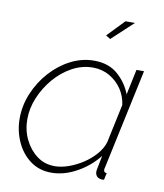

<svg xmlns="http://www.w3.org/2000/svg" viewBox="-83 -798 751 877"><g transform="rotate(10 292.5 -360.0)"><path d="M214 10Q157 10 115.5 -21Q74 -52 51.5 -102.5Q29 -153 29 -209Q29 -270 53 -327Q77 -384 118 -429.5Q159 -475 211 -501.5Q263 -528 319 -528Q387 -528 429.5 -490.5Q472 -453 491 -402L516 -520H551L452 -57Q451 -55 450.5 -51.5Q450 -48 450 -45Q450 -32 464 -32L457 0Q454 0 450 0.5Q446 1 443 0Q429 -2 422.5 -10.5Q416 -19 416 -31Q416 -35 417 -40.5Q418 -46 421 -60.5Q424 -75 430 -106Q389 -54 330.5 -22Q272 10 214 10ZM224 -22Q254 -22 288 -34Q322 -46 353.5 -66.5Q385 -87 409 -114.5Q433 -142 442 -172L480 -351Q475 -390 453.5 -422.5Q432 -455 397 -475.5Q362 -496 319 -496Q269 -496 223 -471Q177 -446 141.5 -404.5Q106 -363 85 -313Q64 -263 64 -212Q64 -161 85 -118Q106 -75 141.5 -48.5Q177 -22 224 -22ZM373 -638 352 -651 428 -730H472Z"/></g></svg>

Font: Raleway Thin ExtraLight
Style: Italic
Weight: 250
Italic angle: -12°
Version: Version 4.026